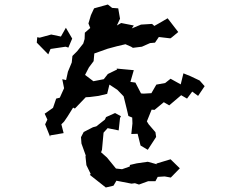

<svg xmlns="http://www.w3.org/2000/svg" viewBox="-20 -783 1040 851"><path d="M465 -408 500 -385 528 -356 543 -295 549 -269 566 -262 567 -236 562 -189 590 -190 603 -138 635 -119 672 -176 669 -197 639 -232 631 -245 652 -297 665 -296 706 -330 730 -316 783 -361 809 -346 832 -377 858 -358 887 -401 865 -426 825 -445 793 -458 781 -409 736 -434 712 -415 673 -408 651 -370 616 -368 605 -369 580 -417 558 -420 573 -472 497 -479 499 -475 458 -455 440 -432 394 -423 357 -451 374 -484 395 -512 398 -546 457 -567 498 -578 536 -587 561 -576 569 -571 609 -576 645 -592 667 -594 684 -619 735 -613 741 -617 770 -641 723 -702 687 -681 664 -668 654 -677 605 -674 564 -657 573 -670 517 -681 498 -670 512 -700 504 -746 477 -748 458 -763 397 -746 383 -716 372 -679 380 -659 356 -638 355 -610 349 -590 322 -556 301 -535 298 -506 281 -465 273 -428 256 -432 264 -392 245 -350 229 -346 215 -305 178 -279 190 -253 180 -232 202 -177 203 -183 262 -193 252 -232 264 -244 279 -266 304 -306 312 -302 360 -352 378 -353 417 -358 455 -367ZM143 -594 194 -542 204 -566 271 -576 283 -572 300 -612 272 -660 250 -621 207 -630 156 -616 145 -618ZM339 -175 341 -147 360 -94 359 -89 363 -51 382 -12 378 -8 449 48 483 40 496 18 563 31 578 29 596 35 637 20H669L679 1L710 -1L737 4L777 -37L736 -77L673 -58L675 -55L635 -66L586 -59L556 -52L555 -45L521 -33L494 -36L454 -85L428 -108L432 -119L439 -195L457 -215L506 -205L512 -260L516 -268L490 -282L450 -264L445 -253L407 -223L392 -219L351 -198Z"/></svg>

Font: チョークS
Style: Regular
Weight: 400
Designer: [Stick] Fontworks Inc.
Foundry: [Stick] Fontworks Inc.
Version: Version 1.200;FEAKit 1.0